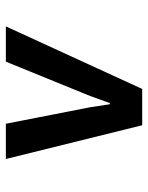

<svg xmlns="http://www.w3.org/2000/svg" viewBox="53 -820 494 640"><g transform="rotate(90 300.0 -500.0)"><path d="M68 -272.5 276.5 -727H397.5L510 -272.5H392.5L337.5 -553.5L327.5 -619H323.5L300 -553.5L185.5 -272.5Z"/></g></svg>

Font: Spline Sans Mono Medium
Style: Italic
Weight: 500
Italic angle: -4°
Monospace: yes
Designer: Eben Sorkin, Mirko Velimirovic
Foundry: Sorkin Type
Version: Version 1.004